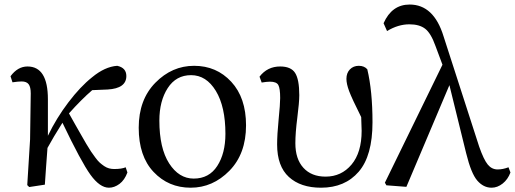

<svg xmlns="http://www.w3.org/2000/svg" viewBox="-20 -830 2314 863"><path d="M544.9 -78.1 552.7 -54.7Q540 -20.5 517.1 -3.4Q494.1 13.7 469.7 13.7Q428.7 13.7 386.7 -44.4Q344.7 -102.5 260.7 -278.3Q218.8 -211.9 193.4 -165Q191.4 -135.7 187 -78.1Q182.6 -20.5 181.6 0L111.3 10.7L102.5 2L115.2 -203.1L118.2 -410.2Q118.2 -438.5 108.9 -451.2Q99.6 -463.9 77.1 -463.9Q61.5 -463.9 36.1 -460L27.3 -487.3Q59.6 -531.2 103.5 -531.2Q195.3 -531.2 195.3 -383.8V-219.7Q233.4 -298.8 287.1 -369.6Q340.8 -440.4 393.6 -482.4Q451.2 -530.3 506.8 -534.2Q547.9 -525.4 547.9 -488.3Q547.9 -432.6 463.9 -427.7L394.5 -424.8Q345.7 -382.8 290 -320.3Q301.8 -298.8 318.8 -269Q335.9 -239.3 345.2 -222.7Q354.5 -206.1 367.7 -183.6Q380.9 -161.1 389.2 -148.9Q397.5 -136.7 408.7 -121.6Q419.9 -106.4 428.7 -98.6Q437.5 -90.8 448.2 -83.5Q459 -76.2 470.2 -73.2Q481.4 -70.3 493.2 -70.3Q527.3 -70.3 544.9 -78.1Z M603.5 -255.9Q603.5 -381.8 678.2 -458Q752.9 -534.2 852.5 -534.2Q953.1 -534.2 1019.5 -462.4Q1085.9 -390.6 1085.9 -266.6Q1085.9 -138.7 1011.2 -62.5Q936.5 13.7 836.9 13.7Q737.3 13.7 670.4 -57.1Q603.5 -127.9 603.5 -255.9ZM850.6 -27.3Q919.9 -27.3 956.5 -84Q993.2 -140.6 993.2 -228.5Q993.2 -350.6 950.2 -421.4Q907.2 -492.2 838.9 -492.2Q771.5 -492.2 733.9 -434.1Q696.3 -376 696.3 -288.1Q696.3 -164.1 740.2 -95.7Q784.2 -27.3 850.6 -27.3Z M1156.2 -459 1146.5 -485.4Q1181.6 -531.2 1239.3 -531.2Q1288.1 -531.2 1306.6 -502Q1325.2 -472.7 1325.2 -402.3Q1325.2 -370.1 1316.4 -301.3Q1307.6 -232.4 1307.6 -186.5Q1307.6 -115.2 1343.8 -75.7Q1379.9 -36.1 1443.4 -36.1Q1514.6 -36.1 1560.1 -90.3Q1605.5 -144.5 1605.5 -242.2Q1605.5 -254.9 1603.5 -303.7Q1561.5 -387.7 1549.3 -420.4Q1537.1 -453.1 1537.1 -475.6Q1537.1 -502 1552.7 -518.1Q1568.4 -534.2 1592.8 -534.2Q1617.2 -534.2 1630.9 -518.6Q1654.3 -420.9 1654.3 -280.3Q1654.3 -129.9 1592.3 -58.1Q1530.3 13.7 1422.9 13.7Q1331.1 13.7 1278.3 -34.7Q1225.6 -83 1225.6 -180.7Q1225.6 -224.6 1232.4 -293.5Q1239.3 -362.3 1239.3 -389.6Q1239.3 -432.6 1231 -447.8Q1222.7 -462.9 1193.4 -462.9Q1179.7 -462.9 1156.2 -459Z M2265.6 -78.1 2274.4 -54.7Q2262.7 -23.4 2239.3 -4.9Q2215.8 13.7 2189.5 13.7Q2153.3 13.7 2125.5 -18.1Q2097.7 -49.8 2075.2 -141.6L2000 -447.3L1806.6 9.8L1716.8 2.9L1710 -8.8L1968.8 -539.1L1937.5 -623Q1917 -680.7 1891.1 -700.7Q1865.2 -720.7 1820.3 -720.7Q1769.5 -720.7 1719.7 -690.4L1704.1 -725.6Q1741.2 -809.6 1821.3 -809.6Q1929.7 -809.6 1973.6 -667L2133.8 -170.9Q2154.3 -112.3 2172.4 -90.3Q2190.4 -68.4 2216.8 -68.4Q2240.2 -68.4 2265.6 -78.1Z"/></svg>

Font: GenYoMin TW TTF Medium
Style: Regular
Weight: 500
Version: Version 1.300